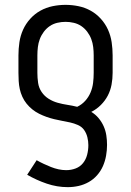

<svg xmlns="http://www.w3.org/2000/svg" viewBox="-20 -548 540 791"><path d="M259 223Q215 223 172.5 208.5Q130 194 92 172L131 112Q145 120 160 127Q175 134 190 140Q205 146 221 149.5Q237 153 253 153Q273 153 291.5 146Q310 139 322 124Q334 109 339 89.5Q344 70 344 50Q344 34 340 17.5Q336 1 326.5 -12.5Q317 -26 301 -33Q285 -40 269 -43.5Q253 -47 236.5 -50Q220 -53 203.5 -57Q187 -61 171.5 -66.5Q156 -72 141 -79.5Q126 -87 113 -97.5Q100 -108 89.5 -121Q79 -134 72 -149.5Q65 -165 61.5 -181Q58 -197 57 -214Q56 -231 56 -248V-320Q56 -347 60 -374Q64 -401 75 -425.5Q86 -450 104.5 -470.5Q123 -491 146.5 -504Q170 -517 196.5 -522.5Q223 -528 250 -528Q277 -528 303.5 -522.5Q330 -517 353.5 -504Q377 -491 395.5 -470.5Q414 -450 425 -425.5Q436 -401 440 -374Q444 -347 444 -320V-248Q444 -223 439.5 -199Q435 -175 424 -154Q413 -133 395.5 -115.5Q378 -98 356 -87Q373 -77 386 -61.5Q399 -46 407 -28Q415 -10 418 9.5Q421 29 421 49Q421 71 417 93.5Q413 116 404 136.5Q395 157 380 174Q365 191 345.5 202Q326 213 304 218Q282 223 259 223ZM298 -108Q317 -117 331 -132.5Q345 -148 353 -167Q361 -186 363.5 -206.5Q366 -227 366 -248V-320Q366 -337 364 -354Q362 -371 356 -387Q350 -403 339.5 -417Q329 -431 315 -440.5Q301 -450 284 -454Q267 -458 250 -458Q233 -458 216 -454Q199 -450 185 -440.5Q171 -431 160.5 -417Q150 -403 144 -387Q138 -371 136 -354Q134 -337 134 -320V-248Q134 -227 137 -206.5Q140 -186 151.5 -169Q163 -152 180.5 -141Q198 -130 218 -124.5Q238 -119 258 -116Q278 -113 298 -108Z"/></svg>

Font: Iosevka
Style: Regular
Weight: 400
Monospace: yes
Designer: Belleve Invis
Foundry: Belleve Invis
Version: Version 33.2.3; ttfautohint (v1.8.4)